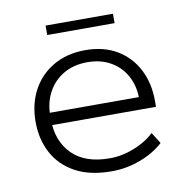

<svg xmlns="http://www.w3.org/2000/svg" viewBox="-64 -571 621 643"><g transform="rotate(-10 246.0 -249.5)"><path d="M266 10Q192 10 142.5 -17Q93 -44 68 -91Q43 -138 43 -197Q43 -257 68 -304Q93 -351 139.5 -378Q186 -405 248 -405Q311 -405 356 -378Q401 -351 425 -304Q449 -257 449 -197V-177H77V-219H398Q397 -260 378.5 -293Q360 -326 326.5 -345Q293 -364 248 -364Q201 -364 166.5 -343.5Q132 -323 113.5 -288Q95 -253 95 -210V-197Q95 -123 139 -78.5Q183 -34 267 -34Q309 -34 350.5 -50.5Q392 -67 419 -93L443 -55Q410 -25 363 -7.5Q316 10 266 10ZM132 -477V-509H361V-477Z"/></g></svg>

Font: Rokkitt Light
Style: Regular
Weight: 300
Version: Version 3.103